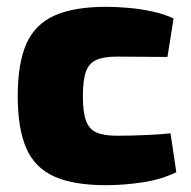

<svg xmlns="http://www.w3.org/2000/svg" viewBox="-20 -531 559 563"><path d="M292 -511Q321 -511 356 -508Q391 -505 426 -497.5Q461 -490 489 -477L471 -364Q426 -364 390 -364.5Q354 -365 323 -365Q285 -365 263 -355.5Q241 -346 232 -321Q223 -296 223 -249Q223 -203 232 -177.5Q241 -152 263 -142.5Q285 -133 323 -133Q340 -133 365 -133.5Q390 -134 420 -135.5Q450 -137 480 -140L497 -26Q454 -5 399.5 3.5Q345 12 290 12Q196 12 139 -13.5Q82 -39 57 -96.5Q32 -154 32 -249Q32 -346 57.5 -403Q83 -460 140 -485.5Q197 -511 292 -511Z"/></svg>

Font: Exo 2 ExtraBold
Style: Regular
Weight: 800
Designer: Natanael Gama
Foundry: Natanael Gama
Version: Version 2.010